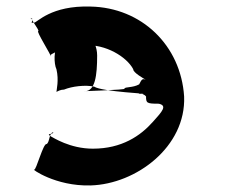

<svg xmlns="http://www.w3.org/2000/svg" viewBox="-20 -611 764 585"><path d="M263 -158C193 -158 142 -192 134 -196C118 -206 145 -200 142 -209V-208C129 -206 132 -178 122 -172C112 -176 90 -91 84 -94C74 -98 148 -43 256 -46C395 -50 547 -164 541 -317C531 -473 411 -588 256 -591C135 -595 93 -542 84 -542C67 -540 85 -545 75 -555C65 -559 84 -553 78 -556C71 -554 99 -522 97 -516C87 -520 140 -437 134 -440C124 -444 182 -470 238 -473C302 -477 366 -438 386 -400C385 -390 419 -371 424 -368C414 -372 412 -370 404 -354C384 -343 361 -347 359 -341C369 -337 219 -333 238 -333C270 -333 276 -381 276 -442C276 -492 233 -535 183 -535C174 -525 168 -492 158 -470C143 -464 144 -416 152 -400C160 -366 152 -337 152 -331C158 -334 165 -338 175 -338C199 -348 240 -353 267 -347C291 -331 448 -325 411 -325C390 -325 414 -331 425 -317C425 -297 427 -295 464 -295C490 -289 475 -272 446 -240C408 -197 351 -158 263 -158Z"/></svg>

Font: Hussar Przerywany
Style: Regular
Weight: 400
Foundry: Cannot Into Space Fonts
Version: Version 0.982